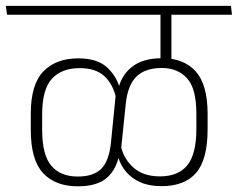

<svg xmlns="http://www.w3.org/2000/svg" viewBox="-38 -648 815 658"><path d="M450 -597.5H650.5L646 -628H446ZM548.5 -608H512V-484L548.5 -484.5ZM757 -597.5 753.5 -628H-18L-14 -597.5ZM549.5 -438.5V-608.5H512V-438.5ZM673.5 -205V-258Q673.5 -357.5 633 -403Q592.5 -448.5 517.5 -448.5Q451.5 -448.5 413.8 -418.5Q376 -388.5 366 -337L359.5 -332.5L342.5 -161.5Q336 -97 309.5 -70Q283 -43 228.5 -43Q169 -43 137.8 -80Q106.5 -117 106.5 -203V-256Q106.5 -341.5 139.8 -378Q173 -414.5 235 -414.5Q290 -414.5 319.5 -387.2Q349 -360 359.5 -313H367.5L375 -352.5H370.5Q357.5 -393 324.8 -420.5Q292 -448 230 -448Q154 -448 110.8 -403.5Q67.5 -359 67.5 -258.5V-203Q67.5 -99.5 109.8 -54.5Q152 -9.5 228.5 -9.5Q296 -9.5 329.2 -39.5Q362.5 -69.5 371 -121.5L376 -127.5L393 -292.5Q400 -357 430 -386Q460 -415 516.5 -415Q570.5 -415 602.8 -380Q635 -345 635 -258V-206.5Q635 -120 604 -81.8Q573 -43.5 510 -43.5Q454.5 -43.5 420.8 -72.5Q387 -101.5 376.5 -146H368L362.5 -106.5H368Q376 -80.5 394.8 -58.5Q413.5 -36.5 443.5 -23.2Q473.5 -10 515.5 -10Q594.5 -10 634 -55.5Q673.5 -101 673.5 -205Z"/></svg>

Font: Anek Devanagari ExtraLight
Style: Regular
Weight: 250
Designer: Kailash Malviya (Devanagari) & Yesha Goshar (Latin)
Foundry: Ek Type
Version: Version 1.003